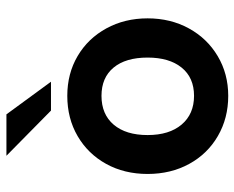

<svg xmlns="http://www.w3.org/2000/svg" viewBox="-88 -650 747 612"><g transform="rotate(-90 286.0 -343.5)"><path d="M38 -247Q38 -321 70 -379Q102 -437 158.5 -470Q215 -503 287 -503Q358 -503 414 -470Q470 -437 502 -378.5Q534 -320 534 -247Q534 -174 502 -115.5Q470 -57 413.5 -23.5Q357 10 287 10Q216 10 159 -23Q102 -56 70 -114.5Q38 -173 38 -247ZM409 -247Q409 -317 377 -355.5Q345 -394 287 -394Q228 -394 195 -355Q162 -316 162 -247Q162 -178 195.5 -138.5Q229 -99 287 -99Q345 -99 377 -138.5Q409 -178 409 -247ZM96 -697H228L332 -555H240Z"/></g></svg>

Font: Hanken Grotesk
Style: Bold
Weight: 700
Designer: Alfredo Marco Pradil
Foundry: Hanken Design Co.
Version: Version 3.014